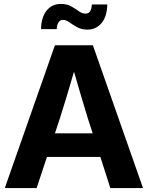

<svg xmlns="http://www.w3.org/2000/svg" viewBox="-20 -958 753 978"><path d="M4.4 0 259.8 -727.5H453.1L708.5 0H542L491.2 -158.7H219.2L166.5 0ZM259.8 -278.8H452.1L427.7 -354Q410.6 -409.7 393.6 -467.3Q376.5 -524.9 356.9 -592.8Q337.4 -524.9 319.8 -467.3Q302.2 -409.7 284.7 -354ZM425.8 -807.1Q395 -807.1 372.8 -819.6Q350.6 -832 333.3 -844.5Q315.9 -856.9 300.8 -856.9Q285.6 -856.9 277.8 -843.8Q270 -830.6 269 -809.6H189Q190.4 -871.1 217.8 -904.5Q245.1 -938 290 -938Q321.3 -938 343 -925.5Q364.7 -913.1 381.6 -900.9Q398.4 -888.7 415 -888.7Q431.6 -888.7 439 -900.4Q446.3 -912.1 448.2 -935.1H526.4Q525.4 -874 497.3 -840.6Q469.2 -807.1 425.8 -807.1Z"/></svg>

Font: Inter Display
Style: Bold
Weight: 700
Designer: Rasmus Andersson
Foundry: rsms
Version: Version 4.001;git-9221beed3